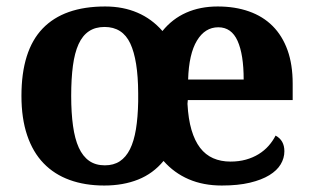

<svg xmlns="http://www.w3.org/2000/svg" viewBox="-20 -569 975 599"><path d="M202.1 -270Q202.1 -216.8 207.8 -176.3Q213.4 -135.7 225.8 -108.4Q238.3 -81.1 258.3 -67.1Q278.3 -53.2 307.1 -53.2Q334.5 -53.2 353.8 -65.9Q373 -78.6 385.5 -103.5Q397.9 -128.4 404.1 -165.8Q410.2 -203.1 411.1 -252V-278.8Q410.6 -381.8 386.5 -433.3Q362.3 -484.9 306.2 -484.9Q277.3 -484.9 257.3 -471.4Q237.3 -458 225.1 -431.2Q212.9 -404.3 207.5 -364Q202.1 -323.7 202.1 -270ZM661.1 -483.9Q619.6 -483.9 594.5 -442.4Q569.3 -400.9 566.9 -320.8H740.2Q740.2 -398.9 721.2 -441.4Q702.1 -483.9 661.1 -483.9ZM671.9 9.8Q614.3 9.8 568.8 -9.8Q523.4 -29.3 490.2 -66.9Q457.5 -27.3 410.9 -8.8Q364.3 9.8 305.2 9.8Q245.1 9.8 197.3 -7.6Q149.4 -24.9 116 -59.6Q82.5 -94.2 64.7 -147Q46.9 -199.7 46.9 -270Q46.9 -411.1 113 -480Q179.2 -548.8 308.1 -548.8Q363.8 -548.8 408.7 -529.5Q453.6 -510.3 486.8 -472.2Q517.6 -510.3 561 -529.5Q604.5 -548.8 659.2 -548.8Q713.4 -548.8 756.8 -533.4Q800.3 -518.1 830.6 -487.8Q860.8 -457.5 877 -412.6Q893.1 -367.7 893.1 -308.1V-256.8H565.9Q565.9 -253.9 565.4 -251Q564.9 -248 564.9 -245.1Q567.4 -197.8 577.4 -163.8Q587.4 -129.9 604.2 -107.9Q621.1 -85.9 645 -75.4Q668.9 -64.9 699.2 -64.9Q725.1 -64.9 747.1 -71Q769 -77.1 786.9 -88.1Q804.7 -99.1 817.9 -114Q831.1 -128.9 839.8 -146Q867.2 -131.3 867.2 -97.2Q867.2 -75.7 855.7 -56.4Q844.2 -37.1 820.3 -22.5Q796.4 -7.8 759.5 1Q722.7 9.8 671.9 9.8Z"/></svg>

Font: Droid Serif
Style: Bold
Weight: 700
Designer: Monotype Design team
Foundry: Monotype Imaging Inc.
Version: Version 1.03